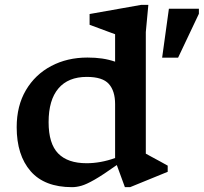

<svg xmlns="http://www.w3.org/2000/svg" viewBox="-20 -763 842 794"><path d="M673.5 -52.5 518 11H496.5L463 -80.5Q404.5 -39 370.8 -19.8Q337 -0.5 316.5 5.2Q296 11 278 11Q164 11 106.5 -55.2Q49 -121.5 49 -237Q49 -325.5 87.2 -390.2Q125.5 -455 191.8 -490Q258 -525 341.5 -525Q374.5 -525 402 -521Q429.5 -517 456 -508V-621.5Q450 -623.5 430 -631Q410 -638.5 387.5 -646.8Q365 -655 350.5 -660.5V-705L564.5 -743H593.5L583 -630.5V-127.5Q589 -124 606.8 -114.5Q624.5 -105 643.8 -94.5Q663 -84 673.5 -78ZM456 -332.5Q456 -387 430 -416Q404 -445 339 -445Q262 -445 221.5 -397.2Q181 -349.5 181 -258Q181 -169 220.5 -128.5Q260 -88 338 -88Q396 -88 456 -109.5ZM650.5 -524.5 678.5 -727H802.5V-706L716.5 -524.5Z"/></svg>

Font: Newsreader 6pt Medium
Style: Regular
Weight: 500
Designer: Hugues Gentile
Foundry: Production Type
Version: Version 1.003; ttfautohint (v1.8.3)